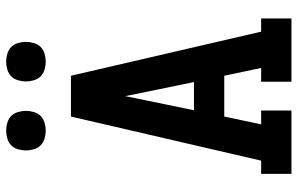

<svg xmlns="http://www.w3.org/2000/svg" viewBox="-196 -796 991 640"><g transform="rotate(-90 300.0 -475.5)"><path d="M41 0V-101H85L232 -735H368L515 -101H559V0H348V-101H394L368 -224H232L206 -101H252V0ZM347 -325 313 -490Q310 -506 306.5 -522Q303 -538 300 -554Q297 -538 293.5 -522Q290 -506 287 -490L253 -325ZM415 -819Q402 -819 388.5 -823Q375 -827 366 -836Q357 -845 353 -858.5Q349 -872 349 -885Q349 -898 353 -911.5Q357 -925 366 -934Q375 -943 388.5 -947Q402 -951 415 -951Q428 -951 441.5 -947Q455 -943 464 -934Q473 -925 477 -911.5Q481 -898 481 -885Q481 -872 477 -858.5Q473 -845 464 -836Q455 -827 441.5 -823Q428 -819 415 -819ZM185 -819Q172 -819 158.5 -823Q145 -827 136 -836Q127 -845 123 -858.5Q119 -872 119 -885Q119 -898 123 -911.5Q127 -925 136 -934Q145 -943 158.5 -947Q172 -951 185 -951Q198 -951 211.5 -947Q225 -943 234 -934Q243 -925 247 -911.5Q251 -898 251 -885Q251 -872 247 -858.5Q243 -845 234 -836Q225 -827 211.5 -823Q198 -819 185 -819Z"/></g></svg>

Font: Iosevka Plex Etoile
Style: Bold
Weight: 700
Designer: Belleve Invis
Foundry: Belleve Invis
Version: Version 25.1.1; ttfautohint (v1.8.4)